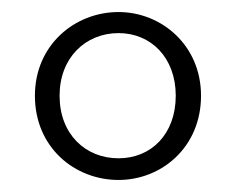

<svg xmlns="http://www.w3.org/2000/svg" viewBox="-20 -773 391 319"><path d="M177 -510C122 -510 79 -550 79 -614C79 -677 122 -718 177 -718C231 -718 272 -677 272 -614C272 -550 231 -510 177 -510ZM177 -474C248 -474 314 -528 314 -614C314 -698 248 -753 177 -753C104 -753 38 -698 38 -614C38 -528 104 -474 177 -474Z"/></svg>

Font: GenKiMin2 TW SB
Style: Regular
Weight: 600
Version: Version 2.100;PS 2.1;hotconv 16.6.51;makeotf.lib2.5.65220 DE